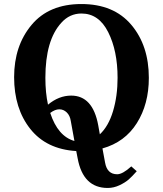

<svg xmlns="http://www.w3.org/2000/svg" viewBox="-20 -735 808 952"><path d="M718 -349Q718 -219 658.5 -124.5Q599 -30 488 1L501 71Q511 129 561 129Q588 129 631 90L658 114Q635 140 618 155Q601 170 572.5 183.5Q544 197 514 197Q392 197 365 50L358 14Q210 5 130 -96Q50 -197 50 -352.5Q50 -508 136.5 -611.5Q223 -715 383.5 -715Q544 -715 631 -612Q718 -509 718 -349ZM384 -668Q325 -668 284 -622Q205 -536 205 -349Q205 -275 218 -216Q272 -261 333 -261Q440 -261 467 -114L475 -69Q518 -109 540.5 -184Q563 -259 563 -349Q563 -483 516.5 -575.5Q470 -668 384 -668ZM229 -175Q267 -59 349 -36L331 -135Q327 -162 311 -177.5Q295 -193 274 -193Q253 -193 229 -175Z"/></svg>

Font: Croissant One
Style: Regular
Weight: 400
Designer: Eduardo Rodriguez Tunni
Foundry: Eduardo Rodriguez Tunni
Version: Version 1.001